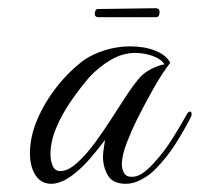

<svg xmlns="http://www.w3.org/2000/svg" viewBox="-20 -441 487 468"><path d="M287 7Q255 7 243 -13.5Q231 -34 231 -59Q231 -64 232.5 -76.5Q234 -89 236 -100Q222 -81 202.5 -58Q183 -35 163 -19Q131 7 105 7Q80 7 66.5 -14Q53 -35 53 -67Q53 -108 71 -150Q89 -192 118.5 -229.5Q148 -267 184 -294Q205 -309 235.5 -318.5Q266 -328 297 -328Q332 -328 358.5 -317.5Q385 -307 395 -288Q374 -261 352 -221.5Q330 -182 314 -150Q303 -128 290 -95.5Q277 -63 277 -40Q277 -30 282 -20Q287 -10 301 -10Q317 -10 332 -22Q347 -34 357 -46Q380 -71 399 -101Q418 -131 437 -165Q440 -169 443 -169Q447 -169 447 -163Q447 -158 445 -155Q428 -122 407 -89Q386 -56 357 -27Q343 -13 324 -3Q305 7 287 7ZM127 -24Q146 -24 168.5 -44.5Q191 -65 212.5 -94.5Q234 -124 251.5 -151.5Q269 -179 279 -194Q300 -227 318 -249Q336 -271 374 -283Q376 -283 377.5 -283.5Q379 -284 381 -284Q372 -298 351 -305Q330 -312 310 -312Q279 -312 250 -295Q221 -278 197 -252Q174 -225 152 -193Q130 -161 116.5 -128Q103 -95 103 -65Q103 -49 108.5 -36.5Q114 -24 127 -24ZM220 -399Q211 -399 211 -408Q211 -412 213 -415.5Q215 -419 218 -419L359 -421Q369 -421 369 -412Q369 -399 360 -399Z"/></svg>

Font: MonteCarlo
Style: Regular
Weight: 400
Designer: Robert E. Leuschke
Foundry: Robert E. Leuschke
Version: Version 1.010; ttfautohint (v1.8.3)